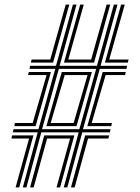

<svg xmlns="http://www.w3.org/2000/svg" viewBox="-20 -820 614 840"><path d="M79.8 0 145 -241H36.2L39.2 -254.8H148.2L221.8 -518.8H109L112 -532.2H225L299 -800H314.8L240.8 -532.2H404.2L478.2 -800H494L420 -532.2H536.2L533.2 -518.8H416.5L343 -254.8H463.8L460.8 -241H340L274.5 0H259L324.2 -241H160.8L95.5 0ZM115 -546 118.2 -559.5H199.8L267.5 -800H283.2L212.2 -546ZM259.8 -546 330.8 -800H346.5L278.8 -559.5H378.8L446.5 -800H462.2L391.5 -546ZM439 -546 509.8 -800H525.8L458 -559.5H542.5L539.2 -546ZM164 -254.8H327.2L400.8 -518.8H237.5ZM183 -268.2 250.2 -505H382L314.8 -268.2ZM42.5 -268.2 45.5 -282H123L183.8 -491.5H102.8L105.8 -505H202.8L135.8 -268.2ZM362 -268.2 429.2 -505H530.2L527 -491.5H442L381 -282H469.8L466.8 -268.2ZM201.8 -282H302.2L363 -491.5H263ZM48.2 0 107.2 -213.8H30L33 -227.5H126.2L64 0ZM111.5 0 173.5 -227.5H305.2L243 0H227.2L286.5 -213.8H186L127.2 0ZM290.5 0 352.5 -227.5H457.5L454.2 -213.8H365.2L306.5 0Z"/></svg>

Font: Big Shoulders Inline Display Medium
Style: Regular
Weight: 500
Designer: Patric King
Foundry: XO Type Co
Version: Version 1.000